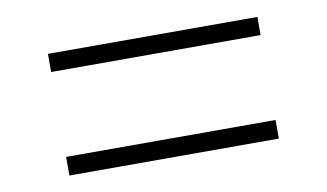

<svg xmlns="http://www.w3.org/2000/svg" viewBox="-43 -629 761 447"><g transform="rotate(-10 337.5 -405.0)"><path d="M585 -305.2V-261.2H89.8V-305.2ZM585 -548.8V-505.9H89.8V-548.8Z"/></g></svg>

Font: Sinkin Sans 200 X Light
Style: Regular
Weight: 200
Designer: Keith Bates
Foundry: K-Type
Version: Sinkin Sans (version 1.0)  by Keith Bates   •   © 2014   www